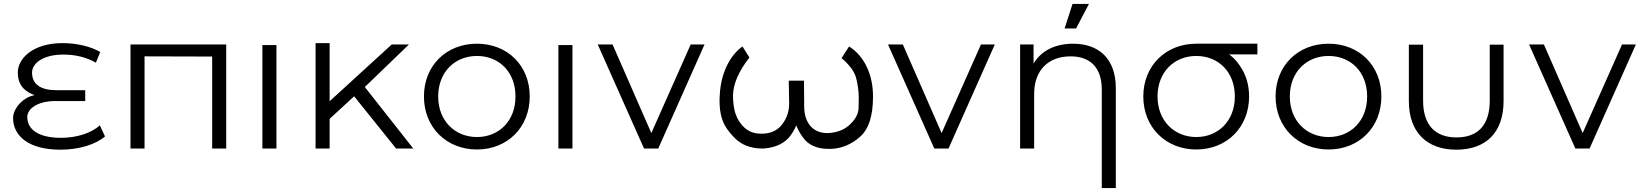

<svg xmlns="http://www.w3.org/2000/svg" viewBox="-20 -751 8322 971"><path d="M485 -117C441 -77 366 -54 289 -54C172 -54 118 -98 118 -159C118 -204 175 -240 259 -240H411V-295H263C186 -295 142 -325 142 -384C142 -428 193 -475 301 -475C360 -475 416 -462 465 -434L487 -488C439 -516 369 -533 297 -533C147 -533 70 -456 70 -384C70 -329 95 -296 142 -275C146 -274 150 -272 155 -270C147 -268 139 -266 131 -263C79 -242 46 -192 46 -155C46 -63 126 6 285 6C380 6 463 -20 511 -61Z M1124 0V-526H640V0H711V-466L1053 -465V0Z M1378 0V-523H1307V0Z M2070 0 1825 -311 2048 -526H1961L1647 -239V-533H1576V0H1647V-150L1771 -264L1983 0Z M2392 5C2546 5 2659 -107 2659 -263C2659 -420 2546 -530 2392 -530C2238 -530 2124 -420 2124 -263C2124 -107 2238 5 2392 5ZM2392 -58C2281 -58 2196 -140 2196 -263C2196 -387 2281 -468 2392 -468C2504 -468 2587 -387 2587 -263C2587 -140 2504 -58 2392 -58Z M2875 0V-523H2804V0Z M3309 0 3543 -526H3473L3274 -78L3078 -526H3003L3237 0Z M4236 -457C4275 -424 4300 -391 4309 -359C4318 -326 4323 -291 4323 -254C4323 -247 4323 -230 4322 -203C4321 -176 4307 -149 4281 -124C4255 -98 4221 -83 4180 -79C4174 -78 4168 -78 4163 -78C4095 -78 4047 -125 4047 -214L4046 -343H3969L3971 -227C3971 -189 3960 -155 3937 -124C3914 -93 3881 -76 3837 -75H3827C3785 -75 3752 -92 3727 -125C3714 -141 3705 -160 3698 -181C3691 -206 3687 -235 3687 -268C3688 -327 3716 -391 3770 -460L3735 -516C3682 -480 3625 -393 3620 -268C3619 -258 3619 -249 3619 -240C3619 -180 3632 -132 3659 -96C3676 -73 3693 -54 3710 -40C3723 -30 3736 -22 3750 -16C3777 -5 3804 0 3830 0H3843C3906 -5 3951 -28 3979 -67C3991 -84 4000 -100 4007 -117C4014 -98 4025 -78 4040 -57C4067 -18 4111 2 4170 2H4182C4236 0 4285 -20 4329 -59C4373 -97 4395 -164 4395 -261V-266C4395 -370 4353 -467 4274 -516Z M4777 0 5011 -526H4941L4742 -78L4546 -526H4471L4705 0Z M5422 -607 5487 -731H5404L5364 -607ZM5407 -530C5356 -530 5313 -519 5276 -498C5247 -481 5224 -458 5207 -429V-526H5139V0H5210V-276C5210 -396 5282 -466 5394 -466C5494 -466 5552 -409 5552 -298V200H5623V-305C5623 -457 5534 -530 5407 -530Z M6030 5C6184 5 6297 -107 6297 -263C6297 -323 6281 -375 6250 -419C6235 -442 6217 -461 6196 -476H6339V-530H6132H6131H6124H6123H6122H6121H6094H6093H6087H6086H6085H6084H6055H6053H6046H6045H6043H6041H6030C5877 -530 5762 -420 5762 -263C5762 -107 5876 5 6030 5ZM6030 -58C5919 -58 5834 -140 5834 -263C5834 -387 5919 -468 6030 -468C6142 -468 6225 -387 6225 -263C6225 -140 6141 -58 6030 -58Z M6699 5C6853 5 6966 -107 6966 -263C6966 -420 6853 -530 6699 -530C6545 -530 6431 -420 6431 -263C6431 -107 6545 5 6699 5ZM6699 -58C6588 -58 6503 -140 6503 -263C6503 -387 6588 -468 6699 -468C6811 -468 6894 -387 6894 -263C6894 -140 6811 -58 6699 -58Z M7345 6C7496 6 7584 -82 7584 -240V-525H7514V-242C7514 -118 7454 -56 7346 -56C7238 -56 7177 -119 7177 -242V-525H7105V-240C7105 -82 7196 6 7345 6Z M8019 0 8253 -526H8183L7984 -78L7788 -526H7713L7947 0Z"/></svg>

Font: Montserrat Z
Style: Regular
Weight: 400
Designer: Julieta Ulanovsky
Foundry: Julieta Ulanovsky
Version: Version 8.000